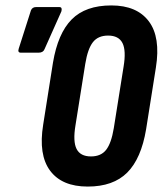

<svg xmlns="http://www.w3.org/2000/svg" viewBox="-20 -681 599 707"><path d="M303 6Q208 6 164.5 -52.5Q121 -111 139 -222L175 -450Q193 -558 244 -609.5Q295 -661 390 -661Q484 -661 528 -602.5Q572 -544 554 -432L518 -205Q500 -97 448.5 -45.5Q397 6 303 6ZM315 -105Q352 -105 371 -129.5Q390 -154 399 -209L435 -435Q445 -495 431 -522.5Q417 -550 378 -550Q341 -550 322 -525.5Q303 -501 294 -446L258 -220Q248 -160 262 -132.5Q276 -105 315 -105ZM57 -487Q44 -487 49 -502L94 -643Q99 -655 113 -655H198Q205 -655 206.5 -650.5Q208 -646 206 -639L144 -500Q139 -487 122 -487Z"/></svg>

Font: Sofia Sans Extra Condensed ExtraBold
Style: Italic
Weight: 800
Italic angle: -9°
Designer: Botio Nikoltchev, Ani Petrova
Foundry: lettersoup
Version: Version 4.101; ttfautohint (v1.8.4.7-5d5b)